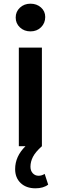

<svg xmlns="http://www.w3.org/2000/svg" viewBox="-20 -792 329 1040"><path d="M62 124Q62 55 118 0H82V-534H207V0Q172 31 158.5 57.5Q145 84 145 111Q145 133 157.5 146.5Q170 160 189 160Q206 160 222 150L241 208Q215 228 172 228Q122 228 92 199.5Q62 171 62 124ZM65 -697Q65 -729 88 -750.5Q111 -772 145 -772Q179 -772 202 -751.5Q225 -731 225 -700Q225 -667 202.5 -644.5Q180 -622 145 -622Q111 -622 88 -643.5Q65 -665 65 -697Z"/></svg>

Font: CMG Sans SemiBold
Style: Regular
Weight: 600
Designer: Julieta Ulanovsky
Foundry: Julieta Ulanovsky
Version: Version 7.200